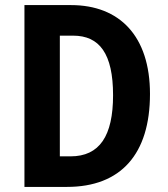

<svg xmlns="http://www.w3.org/2000/svg" viewBox="-20 -734 659 754"><path d="M569 -365C569 -593 449 -714 259 -714H76V0H243C455 0 569 -129 569 -365ZM424 -360C424 -200 371 -120 257 -120H215V-594H267C371 -594 424 -523 424 -360Z"/></svg>

Font: Noto Sans Sinhala Condensed
Style: Bold
Weight: 700
Width: 3
Designer: Jelle Bosma - Monotype Design Team
Foundry: Monotype Imaging Inc.
Version: Version 2.006